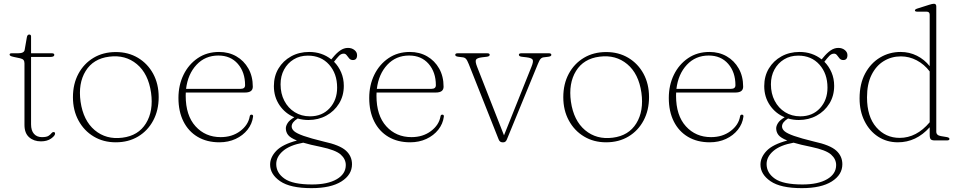

<svg xmlns="http://www.w3.org/2000/svg" viewBox="-20 -746 5106 1020"><path d="M86.5 -436.5 53.5 -443.5Q39.5 -446.5 35.2 -449.5Q31 -452.5 31 -456Q31 -463 42 -463H76.5Q108 -463 111 -481L122.5 -547Q125 -562.5 135 -562.5Q145 -562.5 145 -552.5V-463H255.5Q268.5 -463 268.5 -454.5Q268.5 -443.5 247.5 -443.5H145V-85.5Q145 -52.5 160.5 -35Q176 -17.5 202.5 -17.5Q227 -17.5 237.5 -24.2Q248 -31 253 -37.8Q258 -44.5 265 -44.5Q272.5 -44.5 272.5 -36Q272.5 -25 251.5 -10Q230.5 5 197.5 5Q159.5 5 134.8 -16.8Q110 -38.5 110 -82.5V-409.5Q110 -420.5 105 -427Q100 -433.5 86.5 -436.5Z M595.5 -469.5Q661.5 -469.5 713 -438.8Q764.5 -408 793.8 -354Q823 -300 823 -230Q823 -160 794 -105.8Q765 -51.5 713.8 -20.8Q662.5 10 595 10Q529 10 477.8 -20.8Q426.5 -51.5 397 -105.8Q367.5 -160 367.5 -229.5Q367.5 -300 396.5 -354Q425.5 -408 476.8 -438.8Q528 -469.5 595.5 -469.5ZM630 -14.5Q715 -25 755.5 -90.8Q796 -156.5 782.5 -253.5Q768 -354.5 707.2 -405.2Q646.5 -456 560.5 -445Q475.5 -434.5 435 -368.8Q394.5 -303 408 -206Q422.5 -105.5 483.2 -54.5Q544 -3.5 630 -14.5Z M1323 -285.5Q1323 -254.5 1282 -254.5H967Q966.5 -246 966.5 -237.5Q966.5 -132.5 1018.8 -75Q1071 -17.5 1152.5 -17.5Q1213 -17.5 1255.8 -49.5Q1298.5 -81.5 1306.5 -127Q1308 -137 1316 -137Q1325.5 -137 1324.5 -126.5Q1319.5 -88 1295 -57Q1270.5 -26 1231.8 -8Q1193 10 1145.5 10Q1079 10 1030 -19Q981 -48 954.5 -101Q928 -154 928 -225.5Q928 -293.5 955 -348.8Q982 -404 1030.5 -437Q1079 -470 1144 -470Q1195 -470 1235.5 -446.8Q1276 -423.5 1299.5 -382Q1323 -340.5 1323 -285.5ZM1140 -451Q1070 -451 1024 -401.8Q978 -352.5 968.5 -274H1258.5Q1282 -274 1282 -293.5Q1282 -362.5 1243.5 -406.8Q1205 -451 1140 -451Z M1699.5 6Q1785 24.5 1817.5 54Q1850 83.5 1850 126.5Q1850 182.5 1793.8 218Q1737.5 253.5 1634.5 253.5Q1522 253.5 1468.5 216.8Q1415 180 1415 128.5Q1415 89.5 1447.8 55.2Q1480.5 21 1557.5 0.5Q1522.5 -13.5 1510.5 -29Q1498.5 -44.5 1498.5 -64.5Q1498.5 -77 1508.2 -92.5Q1518 -108 1543.5 -123Q1495 -143 1465 -187Q1435 -231 1435 -288.5Q1435 -341.5 1459.5 -382.2Q1484 -423 1526.5 -446.5Q1569 -470 1622.5 -470Q1690 -470 1740 -430.5L1748.5 -440.5Q1767.5 -464 1787.2 -477.8Q1807 -491.5 1828.5 -491.5Q1849 -491.5 1863 -480.2Q1877 -469 1877 -453Q1877 -427 1855 -427Q1842.5 -427 1835.2 -435.5Q1828 -444 1821.8 -452.5Q1815.5 -461 1806 -461Q1792 -461 1780.8 -449.2Q1769.5 -437.5 1754.5 -418Q1778.5 -394 1792.5 -361.2Q1806.5 -328.5 1806.5 -290Q1806.5 -237 1781.2 -196Q1756 -155 1713.5 -131.8Q1671 -108.5 1618.5 -108.5Q1589 -108.5 1561.5 -116.5Q1529.5 -96.5 1529.5 -74.5Q1529.5 -60.5 1543 -48.8Q1556.5 -37 1593.2 -24Q1630 -11 1699.5 6ZM1615.5 -450.5Q1573 -450.5 1540.2 -430.5Q1507.5 -410.5 1489 -376.2Q1470.5 -342 1470.5 -298Q1470.5 -249 1490.5 -210.5Q1510.5 -172 1545.8 -150Q1581 -128 1626.5 -128Q1691.5 -128 1731.2 -171.2Q1771 -214.5 1771 -280.5Q1771 -355 1728.2 -402.8Q1685.5 -450.5 1615.5 -450.5ZM1447.5 125.5Q1447.5 172.5 1491.5 203.2Q1535.5 234 1638 234Q1721 234 1769 206Q1817 178 1817 131Q1817 99 1790 75Q1763 51 1685 34.5Q1627.5 23 1591 12Q1519.5 25 1483.5 56Q1447.5 87 1447.5 125.5Z M2336.5 -285.5Q2336.5 -254.5 2295.5 -254.5H1980.5Q1980 -246 1980 -237.5Q1980 -132.5 2032.2 -75Q2084.5 -17.5 2166 -17.5Q2226.5 -17.5 2269.2 -49.5Q2312 -81.5 2320 -127Q2321.5 -137 2329.5 -137Q2339 -137 2338 -126.5Q2333 -88 2308.5 -57Q2284 -26 2245.2 -8Q2206.5 10 2159 10Q2092.5 10 2043.5 -19Q1994.5 -48 1968 -101Q1941.5 -154 1941.5 -225.5Q1941.5 -293.5 1968.5 -348.8Q1995.5 -404 2044 -437Q2092.5 -470 2157.5 -470Q2208.5 -470 2249 -446.8Q2289.5 -423.5 2313 -382Q2336.5 -340.5 2336.5 -285.5ZM2153.5 -451Q2083.5 -451 2037.5 -401.8Q1991.5 -352.5 1982 -274H2272Q2295.5 -274 2295.5 -293.5Q2295.5 -362.5 2257 -406.8Q2218.5 -451 2153.5 -451Z M2654.5 10H2649Q2635 10 2629 -5.5L2470.5 -405Q2462 -426.5 2455.2 -433.5Q2448.5 -440.5 2438.5 -441.5L2414.5 -444.5Q2398.5 -446.5 2398.5 -454.5Q2398.5 -463 2411.5 -463H2568Q2581.5 -463 2581.5 -455Q2581.5 -446.5 2566 -444.5L2540.5 -441.5Q2513 -438 2508.5 -428.2Q2504 -418.5 2514.5 -391.5L2657.5 -27L2803.5 -391.5Q2814.5 -418.5 2810 -428.2Q2805.5 -438 2777.5 -441.5L2752 -444.5Q2736.5 -446.5 2736.5 -455Q2736.5 -463 2750 -463H2896Q2909 -463 2909 -454.5Q2909 -446.5 2893 -444.5L2868.5 -441.5Q2859 -440.5 2852.2 -433.5Q2845.5 -426.5 2837 -405L2672.5 -4.5Q2666.5 10 2654.5 10Z M3200.5 -469.5Q3266.5 -469.5 3318 -438.8Q3369.5 -408 3398.8 -354Q3428 -300 3428 -230Q3428 -160 3399 -105.8Q3370 -51.5 3318.8 -20.8Q3267.5 10 3200 10Q3134 10 3082.8 -20.8Q3031.5 -51.5 3002 -105.8Q2972.5 -160 2972.5 -229.5Q2972.5 -300 3001.5 -354Q3030.5 -408 3081.8 -438.8Q3133 -469.5 3200.5 -469.5ZM3235 -14.5Q3320 -25 3360.5 -90.8Q3401 -156.5 3387.5 -253.5Q3373 -354.5 3312.2 -405.2Q3251.5 -456 3165.5 -445Q3080.5 -434.5 3040 -368.8Q2999.5 -303 3013 -206Q3027.5 -105.5 3088.2 -54.5Q3149 -3.5 3235 -14.5Z M3928 -285.5Q3928 -254.5 3887 -254.5H3572Q3571.5 -246 3571.5 -237.5Q3571.5 -132.5 3623.8 -75Q3676 -17.5 3757.5 -17.5Q3818 -17.5 3860.8 -49.5Q3903.5 -81.5 3911.5 -127Q3913 -137 3921 -137Q3930.5 -137 3929.5 -126.5Q3924.5 -88 3900 -57Q3875.5 -26 3836.8 -8Q3798 10 3750.5 10Q3684 10 3635 -19Q3586 -48 3559.5 -101Q3533 -154 3533 -225.5Q3533 -293.5 3560 -348.8Q3587 -404 3635.5 -437Q3684 -470 3749 -470Q3800 -470 3840.5 -446.8Q3881 -423.5 3904.5 -382Q3928 -340.5 3928 -285.5ZM3745 -451Q3675 -451 3629 -401.8Q3583 -352.5 3573.5 -274H3863.5Q3887 -274 3887 -293.5Q3887 -362.5 3848.5 -406.8Q3810 -451 3745 -451Z M4304.5 6Q4390 24.5 4422.5 54Q4455 83.5 4455 126.5Q4455 182.5 4398.8 218Q4342.5 253.5 4239.5 253.5Q4127 253.5 4073.5 216.8Q4020 180 4020 128.5Q4020 89.5 4052.8 55.2Q4085.5 21 4162.5 0.5Q4127.5 -13.5 4115.5 -29Q4103.5 -44.5 4103.5 -64.5Q4103.5 -77 4113.2 -92.5Q4123 -108 4148.5 -123Q4100 -143 4070 -187Q4040 -231 4040 -288.5Q4040 -341.5 4064.5 -382.2Q4089 -423 4131.5 -446.5Q4174 -470 4227.5 -470Q4295 -470 4345 -430.5L4353.5 -440.5Q4372.5 -464 4392.2 -477.8Q4412 -491.5 4433.5 -491.5Q4454 -491.5 4468 -480.2Q4482 -469 4482 -453Q4482 -427 4460 -427Q4447.5 -427 4440.2 -435.5Q4433 -444 4426.8 -452.5Q4420.5 -461 4411 -461Q4397 -461 4385.8 -449.2Q4374.5 -437.5 4359.5 -418Q4383.5 -394 4397.5 -361.2Q4411.5 -328.5 4411.5 -290Q4411.5 -237 4386.2 -196Q4361 -155 4318.5 -131.8Q4276 -108.5 4223.5 -108.5Q4194 -108.5 4166.5 -116.5Q4134.5 -96.5 4134.5 -74.5Q4134.5 -60.5 4148 -48.8Q4161.5 -37 4198.2 -24Q4235 -11 4304.5 6ZM4220.5 -450.5Q4178 -450.5 4145.2 -430.5Q4112.5 -410.5 4094 -376.2Q4075.5 -342 4075.5 -298Q4075.5 -249 4095.5 -210.5Q4115.5 -172 4150.8 -150Q4186 -128 4231.5 -128Q4296.5 -128 4336.2 -171.2Q4376 -214.5 4376 -280.5Q4376 -355 4333.2 -402.8Q4290.5 -450.5 4220.5 -450.5ZM4052.5 125.5Q4052.5 172.5 4096.5 203.2Q4140.5 234 4243 234Q4326 234 4374 206Q4422 178 4422 131Q4422 99 4395 75Q4368 51 4290 34.5Q4232.5 23 4196 12Q4124.5 25 4088.5 56Q4052.5 87 4052.5 125.5Z M4546.5 -223Q4546.5 -300.5 4576.2 -355.8Q4606 -411 4655.5 -440.5Q4705 -470 4764.5 -470Q4811 -470 4851 -450Q4891 -430 4919 -394.5V-667.5Q4919 -684 4903 -684H4854Q4840.5 -684 4840.5 -690.5Q4840.5 -696.5 4853 -700.5L4916 -720.5Q4933 -726 4941.5 -726Q4954 -726 4954 -712V-46.5Q4954 -27 4978.5 -23L5008.5 -18Q5024 -15.5 5024 -8Q5024 0 5010.5 0H4946.5Q4930.5 0 4924.8 -5.8Q4919 -11.5 4919 -30V-70Q4847.5 10 4750 10Q4691 10 4645 -20Q4599 -50 4572.8 -102.8Q4546.5 -155.5 4546.5 -223ZM4586 -229Q4586 -126.5 4635.2 -70Q4684.5 -13.5 4759.5 -13.5Q4849 -13.5 4919 -96.5V-366.5Q4890 -404.5 4850 -425.5Q4810 -446.5 4766 -446.5Q4716 -446.5 4675 -421.5Q4634 -396.5 4610 -348Q4586 -299.5 4586 -229Z"/></svg>

Font: Fraunces 9pt S000 Thin
Style: Regular
Weight: 100
Version: Version 1.000; ttfautohint (v1.8.3)